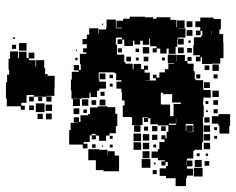

<svg xmlns="http://www.w3.org/2000/svg" viewBox="-96 -688 813 662"><g transform="rotate(-90 311.0 -357.5)"><path d="M249 -360H207V-365H182V-387H174V-399H156V-423H174V-434H161V-448H175V-455H152V-476H146V-463H130V-479H143V-526H193V-521H218V-494H219V-510H237V-492H221V-487H244V-461H248V-454H271V-428H251H275V-394H272V-367H249ZM60 -99H36V-120H27V-123H0V-159H27V-162V-192H35V-214H61V-192H69V-186H83V-194H71V-208H85V-196H89V-220H127V-215H152V-197H161V-208H175V-194H164V-190H187V-184H209V-220H213V-246H234V-254H221V-268H235V-255H237V-273H210V-309H237V-312H238V-341H278V-335H295V-344H323V-346H336V-363H360V-346H365V-364H389V-370H392V-395V-424H367V-422H360V-399H336V-422H329V-430H307V-452H322V-456H303V-484H301V-518H329V-520H367V-517H394V-493H399V-510H417V-492H400V-486H420V-489H456V-467H461V-478H475V-465H489V-480H507V-465H522V-457H544V-425H526V-423H540V-399H526H546V-397H574V-365H546V-363H544V-344H546V-363H570V-340H577V-317H584V-265H582V-237H577V-225H582V-177H573V-156H548V-154H571V-128H545V-151H544V-125H512V-151H508V-131H488V-151H508V-153H480V-159H456V-183H474V-190H457V-212H474V-224H461V-238H475V-225H482V-247H508V-250H487V-272H501V-281H488V-301H501V-306H483V-336H505V-343H490V-359H506V-344H512V-363H510V-365H488V-361H453V-336H427V-332H422V-307H403V-304H421V-278H403V-268H415V-254H401V-266H391V-248H365V-263H364V-245V-227H372V-237H384V-225H374V-215H392V-196H403V-184H421V-164H423V-186H453V-156H431V-155H452V-127H431V-118H445V-104H431V-118H422V-97H396V-93H369V-90H365V-64H336V-63H331V-38H305V-63H300V-64H277V-62H239V-65H215V-64H185H151V-93V-68H125V-94H150H121V-116V-98H95V-120H88V-101H68V-120H60ZM300 -489H276V-513H300ZM268 -491H248V-511H268ZM442 -497H434V-505H442ZM470 -499H466V-503H470ZM299 -460H277V-482H299ZM264 -465H252V-477H264ZM105 -354H51V-408H55V-434H89V-460H127V-422H125V-394H105V-393H120V-369H105ZM296 -433H280V-449H296ZM180 -435V-448H175V-435ZM144 -435H132V-447H144ZM298 -401H278V-421H298ZM388 -401H368V-421H388ZM325 -404H311V-418H325ZM560 -409H556V-413H560ZM140 -409H136V-413H140ZM384 -375H372V-387H384ZM173 -376H163V-386H173ZM143 -376H133V-386H143ZM353 -376H343V-386H353ZM475 -344H461V-358H475ZM446 -313H430V-329H446ZM151 -278H125V-304H151ZM181 -278H155V-304H181ZM209 -280H187V-302H209ZM474 -285H462V-297H474ZM443 -286H433V-296H443ZM93 -246H63V-276H93ZM120 -249H96V-273H120ZM479 -250H457V-272H479ZM149 -250H127V-272H149ZM179 -250H157V-272H179ZM446 -253H430V-269H446ZM205 -254H191V-268H205ZM509 -251V-264V-251ZM119 -220H97V-242H119ZM207 -222H189V-240H207ZM177 -222H159V-240H177ZM55 -224H41V-238H55ZM143 -226H133V-236H143ZM81 -228H75V-234H81ZM281 -178H241V-166H283V-141H288V-171H317V-202H322V-210H297H282V-207H281ZM206 -193H190V-209H206ZM443 -196H433V-206H443ZM215 -158V-182H211V-158ZM215 -157H233V-158H215ZM478 -131H458V-151H478ZM215 -125H230H215ZM209 -100H187V-118H186V-98H214V-124H191V-122H209ZM69 -121H87V-122H69ZM568 -101H548V-121H568ZM538 -101H518V-121H538ZM476 -103H460V-119H476ZM502 -107H494V-115H502ZM495 6H441V-5H422V-34H421V-68H444V-73H430V-89H446V-75H451V-98H485V-96H513V-71H518V-67H535V-73H520V-89H536V-74H548V-91H568V-74H581V-28H576V-3H540V-8H524V5H495ZM215 -97H230H215ZM63 -66H33V-96H63ZM90 -69H66V-93H90ZM385 -74H371V-88H385ZM113 -76H103V-86H113ZM179 -40H157V-62H179ZM149 -40H127V-62H149ZM209 -40H187V-62H209ZM358 -41H338V-61H358ZM237 -42H219V-60H237ZM86 -43H70V-59H86ZM416 -43H400V-59H416ZM293 -46H283V-56H293ZM112 -47H104V-55H112ZM261 -48H255V-54H261ZM524 -34H535V-35H524ZM248 29H208V26H181V-8H208V-11H215V-34H241V-11H248ZM329 -10H307V-32H329ZM419 -10H397V-32H419ZM296 -13H280V-29H296ZM385 -14H371V-28H385ZM265 -14H251V-28H265ZM203 -16H193V-26H203ZM173 -16H163V-26H173ZM309 -587H291V-605H308V-648H314V-669H313V-688V-673H287V-691H277V-679H263V-693H275V-741H302V-744H358V-740H384V-733H401V-735H439V-730H464V-702H441V-699H463V-673H441V-666H460V-646H440V-665H434V-642H412V-640H434V-612H407V-609H386V-600H380V-576H340V-577H311V-604H309ZM487 -709H473V-723H487ZM513 -713H507V-719H513ZM493 -673H467V-699H493ZM278 -648H262V-664H278ZM308 -648H292V-664H308ZM285 -611H255V-641H285ZM249 -617H231V-635H249ZM307 -619H293V-633H307ZM281 -585H259V-607H281ZM250 -586H230V-606H250Z"/></g></svg>

Font: Rubik Storm
Style: Regular
Weight: 400
Designer: Hubert and Fischer, NaN
Foundry: Hubert and Fischer, NaN
Version: Version 2.201